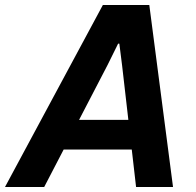

<svg xmlns="http://www.w3.org/2000/svg" viewBox="-59 -749 786 769"><path d="M-39 0 353 -729H539L634 0H486L430 -487L419 -574H414L372 -489L118 0ZM182 -150 241 -269H470L482 -150Z"/></svg>

Font: Mona Sans ExtraLight
Style: Bold Italic
Weight: 700
Italic angle: -11.6951°
Version: Version 2.000